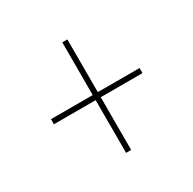

<svg xmlns="http://www.w3.org/2000/svg" viewBox="-106 -616 658 653"><g transform="rotate(-30 223.0 -289.0)"><path d="M213 -72V-279H49V-299H213V-506H233V-299H397V-279H233V-72Z"/></g></svg>

Font: Georama ExtraCondensed Thin Thin
Style: Regular
Weight: 250
Version: Version 1.001